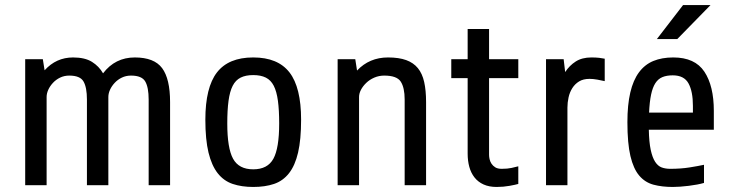

<svg xmlns="http://www.w3.org/2000/svg" viewBox="-20 -735 2913 762"><path d="M80 0V-500H150L157 -456Q203 -507 270 -507Q317 -507 345 -489.5Q373 -472 389 -444Q437 -507 515 -507Q592 -507 623.5 -464.5Q655 -422 655 -330V0H570V-340Q570 -388 556.5 -411.5Q543 -435 500 -435Q480 -435 463.5 -427Q447 -419 435 -406Q423 -393 416.5 -378.5Q410 -364 410 -350V0H325V-340Q325 -388 311.5 -411.5Q298 -435 255 -435Q235 -435 218.5 -427Q202 -419 190 -406Q178 -393 171.5 -378.5Q165 -364 165 -350V0Z M1175 -260Q1175 -181 1163 -129.5Q1151 -78 1127 -47.5Q1103 -17 1067.5 -5Q1032 7 985 7Q939 7 903.5 -5Q868 -17 844 -47.5Q820 -78 807.5 -129.5Q795 -181 795 -260Q795 -388 841 -447.5Q887 -507 985 -507Q1083 -507 1129 -447.5Q1175 -388 1175 -260ZM1088 -245Q1088 -298 1083 -335Q1078 -372 1066.5 -394.5Q1055 -417 1035 -427Q1015 -437 985 -437Q955 -437 935 -427Q915 -417 903.5 -394.5Q892 -372 887 -335Q882 -298 882 -245Q882 -147 905 -105Q928 -63 985 -63Q1042 -63 1065 -105Q1088 -147 1088 -245Z M1320 0V-500H1390L1397 -455Q1446 -507 1520 -507Q1563 -507 1592 -496.5Q1621 -486 1638.5 -464.5Q1656 -443 1663.5 -409.5Q1671 -376 1671 -330V0H1586V-340Q1586 -387 1570.5 -411Q1555 -435 1505 -435Q1484 -435 1465.5 -427Q1447 -419 1433.5 -406Q1420 -393 1412.5 -378.5Q1405 -364 1405 -350V0Z M1921 -425V-120Q1921 -113 1923 -103.5Q1925 -94 1930.5 -85.5Q1936 -77 1945.5 -71Q1955 -65 1971 -65Q1994 -65 2010 -68.5Q2026 -72 2037 -75V-5Q2027 -2 2002.5 2.5Q1978 7 1951 7Q1921 7 1899 -3Q1877 -13 1863 -31Q1849 -49 1842.5 -73Q1836 -97 1836 -125V-425H1771V-500H1836V-620H1921V-500H2037V-425Z M2147 0V-500H2217L2223 -449Q2240 -475 2265 -491Q2290 -507 2327 -507Q2345 -507 2358 -505.5Q2371 -504 2380 -502V-413Q2367 -416 2350.5 -419Q2334 -422 2320 -422Q2295 -422 2278.5 -412Q2262 -402 2251.5 -385.5Q2241 -369 2236.5 -348.5Q2232 -328 2232 -308V0Z M2555 -220Q2556 -171 2562.5 -140.5Q2569 -110 2580 -93Q2591 -76 2606 -70.5Q2621 -65 2640 -65Q2682 -65 2716.5 -70.5Q2751 -76 2774 -81V-9Q2750 -2 2713.5 2.5Q2677 7 2650 7Q2607 7 2573.5 -2Q2540 -11 2517 -38Q2494 -65 2482 -115.5Q2470 -166 2470 -250Q2470 -319 2481.5 -368Q2493 -417 2516 -448Q2539 -479 2573 -493Q2607 -507 2652 -507Q2738 -507 2775.5 -450.5Q2813 -394 2813 -295V-220ZM2650 -436Q2626 -436 2609 -429Q2592 -422 2581 -405Q2570 -388 2564 -359.5Q2558 -331 2556 -288H2730V-315Q2730 -372 2712.5 -404Q2695 -436 2650 -436ZM2587 -580 2691 -715H2800L2668 -580Z"/></svg>

Font: Share
Style: Regular
Weight: 400
Designer: Ralph du Carrois
Version: Version 1.001